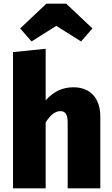

<svg xmlns="http://www.w3.org/2000/svg" viewBox="-20 -1027 612 1047"><path d="M287 -886 422 -801 484 -872 341 -1007H233L90 -872L152 -801ZM381 -551C320 -551 273 -528 229 -480V-761L51 -743V0H229V-360C255 -400 281 -421 309 -421C333 -421 349 -408 349 -359V0H527V-391C527 -492 472 -551 381 -551Z"/></svg>

Font: Fira Sans ExtraBold
Style: Regular
Weight: 800
Designer: bBox Type GmbH & Carrois Corporate GbR & Edenspiekermann AG
Foundry: bBox Type GmbH & Carrois Corporate GbR & Edenspiekermann AG
Version: Version 4.300;PS 004.300;hotconv 1.0.88;makeotf.lib2.5.64775